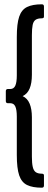

<svg xmlns="http://www.w3.org/2000/svg" viewBox="-20 -723 224 891"><path d="M174 148Q131 148 105.5 135.5Q80 123 69 90.5Q58 58 58 -4V-182Q58 -214 51 -229Q44 -244 28 -244H17Q7 -244 7 -254V-300Q7 -310 17 -310H28Q44 -310 51 -325.5Q58 -341 58 -373V-551Q58 -613 69 -645.5Q80 -678 105.5 -690.5Q131 -703 174 -703Q184 -703 184 -693V-646Q184 -638 174 -638Q155 -638 145 -631Q135 -624 131.5 -607Q128 -590 128 -559V-376Q128 -337 117.5 -312Q107 -287 85 -277Q107 -267 117.5 -242Q128 -217 128 -179V4Q128 34 132 51.5Q136 69 146 76Q156 83 174 83Q184 83 184 91V138Q184 148 174 148Z"/></svg>

Font: Sofia Sans Extra Condensed Medium
Style: Regular
Weight: 500
Version: Version 4.100